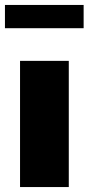

<svg xmlns="http://www.w3.org/2000/svg" viewBox="-31 -756 358 776"><path d="M247 -510V0H50V-510ZM307 -736V-642H-11V-736Z"/></svg>

Font: Chivo Black
Style: Regular
Weight: 900
Designer: Hector Gatti
Foundry: Omnibus-Type
Version: Version 1.007